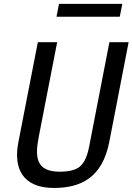

<svg xmlns="http://www.w3.org/2000/svg" viewBox="-20 -944 672 974"><path d="M253 9.5C390 9.5 499 -42.5 534.5 -224.5L632.5 -730H535L432 -199C419.5 -135.5 400.5 -111.5 382 -96.5C362.5 -82 330 -73 283 -73C162.5 -73 156.5 -146.5 176.5 -249.5L270 -730H172L73 -221.5C47.5 -90.5 94.5 9.5 253 9.5ZM266.5 -859H587.5L600.5 -924.5H279.5Z"/></svg>

Font: Monaspace Argon
Style: Italic
Weight: 400
Italic angle: -11°
Designer: Riley Cran & the Lettermatic Team
Foundry: Lettermatic
Version: Version 1.101 (Monaspace Argon)